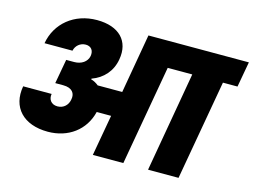

<svg xmlns="http://www.w3.org/2000/svg" viewBox="-100 -922 1446 1095"><g transform="rotate(15 623.0 -374.5)"><path d="M283 -484H236L210 -340H257C311 -340 330 -310 323 -275C318 -240 292 -215 256 -215C218 -215 200 -243 206 -275H38C15 -147 95 -61 240 -61C360 -61 454 -130 481 -242H566L523 0H703L807 -590H952L849 0H1029L1133 -590H1219L1246 -740H653L592 -390H447C435 -400 420 -409 402 -414L403 -418C470 -442 516 -494 528 -565C548 -677 479 -749 348 -749C214 -749 113 -665 92 -544H257C263 -574 289 -597 322 -597C353 -597 371 -575 365 -541C358 -506 325 -484 283 -484Z"/></g></svg>

Font: SVN-Poppins ExtraBold
Style: Italic
Weight: 800
Italic angle: -10°
Designer: Ninad Kale (Devanagari), Jonny Pinhorn (Latin)
Foundry: Indian Type Foundry
Version: Version 3.002 2017